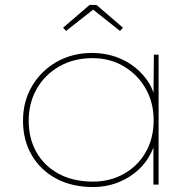

<svg xmlns="http://www.w3.org/2000/svg" viewBox="-20 -746 782 776"><path d="M357 10Q271 10 207.5 -24Q144 -58 108.5 -118.5Q73 -179 73 -258Q73 -337 110 -399Q147 -461 210 -496.5Q273 -532 352 -532Q403 -532 447.5 -516.5Q492 -501 526 -473.5Q560 -446 581.5 -411.5Q603 -377 607 -338L600 -340L602 -525H621V0H600V-180L611 -189Q603 -147 581 -110.5Q559 -74 524.5 -47Q490 -20 447.5 -5Q405 10 357 10ZM356 -12Q425 -12 481 -43.5Q537 -75 569 -131Q601 -187 601 -260Q601 -331 569 -387.5Q537 -444 481 -477.5Q425 -511 354 -511Q278 -511 219.5 -477.5Q161 -444 128.5 -387Q96 -330 96 -258Q96 -186 127.5 -130.5Q159 -75 217.5 -43.5Q276 -12 356 -12ZM247 -621 235 -634 342 -726H370L477 -634L465 -621L349 -713H364Z"/></svg>

Font: Lexend Exa Thin
Style: Regular
Weight: 250
Designer: Bonnie Shaver-Troup, Thomas Jockin
Foundry: Lexend
Version: Version 1.007